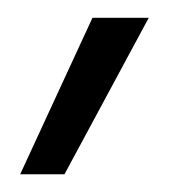

<svg xmlns="http://www.w3.org/2000/svg" viewBox="-20 -715 215 218"><path d="M2.9 -517.1 85 -694.8H148.9L53.2 -517.1Z"/></svg>

Font: CMU Bright
Style: Roman
Weight: 500
Version: Version 0.7.0